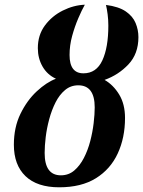

<svg xmlns="http://www.w3.org/2000/svg" viewBox="-20 -787 609 817"><path d="M232 10Q138 10 88.5 -37.5Q39 -85 39 -171Q39 -245 67 -302.5Q95 -360 136.5 -398.5Q178 -437 218 -452Q181 -469 161 -504Q141 -539 141 -582Q141 -638 171 -678.5Q201 -719 247 -742Q293 -765 341 -767Q328 -744 313 -709Q298 -674 287 -634Q276 -594 276 -553Q276 -475 335 -475Q390 -475 415.5 -530Q441 -585 441 -678Q441 -703 438 -726Q435 -749 431 -766Q485 -759 515 -738.5Q545 -718 557 -689Q569 -660 569 -629Q569 -558 526.5 -513Q484 -468 425 -447Q462 -426 487 -385Q512 -344 512 -285Q512 -201 481 -134Q450 -67 388 -28.5Q326 10 232 10ZM239 -41Q272 -41 296 -61.5Q320 -82 337 -115Q354 -148 364 -186.5Q374 -225 378.5 -263Q383 -301 383 -330Q383 -424 313 -424Q281 -424 257 -404Q233 -384 216.5 -351.5Q200 -319 189.5 -280Q179 -241 174.5 -203.5Q170 -166 170 -136Q170 -41 239 -41Z"/></svg>

Font: Noto Serif ExtraCondensed
Style: Bold Italic
Weight: 700
Width: 2
Italic angle: -12°
Designer: Monotype Design Team
Foundry: Monotype Imaging Inc.
Version: Version 2.013; ttfautohint (v1.8.4.7-5d5b)